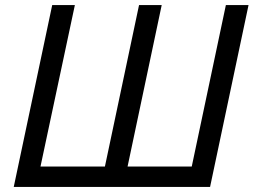

<svg xmlns="http://www.w3.org/2000/svg" viewBox="-20 -734 996 754"><path d="M34 0 185 -714H274L139 -80H392L526 -714H615L481 -80H733L867 -714H956L805 0Z"/></svg>

Font: Noto Sans
Style: Italic
Weight: 400
Italic angle: -12°
Designer: Monotype Design Team
Foundry: Monotype Imaging Inc.
Version: Version 2.013; ttfautohint (v1.8.4.7-5d5b)